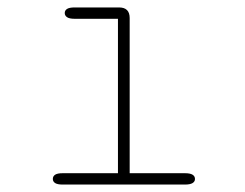

<svg xmlns="http://www.w3.org/2000/svg" viewBox="-20 -496 659 516"><path d="M148.5 0Q134.5 0 128.2 -4Q122 -8 122 -15Q122 -22.5 128.2 -26.5Q134.5 -30.5 148.5 -30.5H297V-445.5H180.5Q166.5 -445.5 160.2 -449.8Q154 -454 154 -461Q154 -468 160.2 -472Q166.5 -476 180.5 -476H300Q328.5 -476 328.5 -447.5V-30.5H477Q491 -30.5 497.5 -26.5Q504 -22.5 504 -15Q504 -8 497.5 -4Q491 0 477 0Z"/></svg>

Font: Sono ExtraLight
Style: Regular
Weight: 200
Designer: Tyler Finck
Foundry: Tyler Finck
Version: Version 2.112